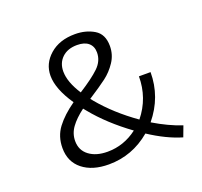

<svg xmlns="http://www.w3.org/2000/svg" viewBox="-91 -577 718 683"><g transform="rotate(-20 268.0 -235.5)"><path d="M493 3Q435 -14 371 -56Q301 3 212 3Q150 3 113 -26.5Q76 -56 76 -108Q76 -152 100.5 -184.5Q125 -217 169 -248Q124 -314 124 -364Q124 -410 160.5 -442Q197 -474 256 -474Q297 -474 328 -455.5Q359 -437 359 -392Q359 -359 341 -332Q323 -305 298.5 -286.5Q274 -268 229 -239L236 -230Q290 -165 368 -110Q419 -173 419 -255H463Q463 -161 402 -87Q457 -54 508 -37ZM205 -272Q257 -305 282.5 -329.5Q308 -354 308 -386Q308 -409 293 -422Q278 -435 250 -435Q214 -435 193 -415Q172 -395 172 -363Q172 -323 205 -272ZM336 -80Q255 -139 202 -204L193 -215Q161 -191 144 -167.5Q127 -144 127 -116Q127 -81 153.5 -61Q180 -41 223 -41Q285 -41 336 -80Z"/></g></svg>

Font: Ysabeau SC Semilight
Style: Regular
Weight: 300
Designer: Christian Thalmann (Catharsis Fonts)
Version: Version 0.003